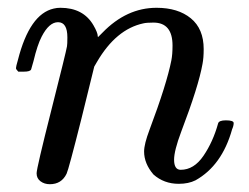

<svg xmlns="http://www.w3.org/2000/svg" viewBox="-20 -462 640 493"><path d="M108 11Q94 11 84 3.5Q74 -4 74 -17Q74 -30 112 -180Q150 -330 152 -343Q153 -348 153 -366Q153 -405 129 -405Q106 -405 87 -368Q76 -347 66 -305Q60 -285 60 -284Q58 -278 41 -278H27Q21 -284 21 -287Q21 -291 26 -308Q56 -426 118 -440Q126 -442 135 -442Q194 -442 220 -397Q231 -378 231 -369Q231 -367 232 -367L243 -378Q305 -442 382 -442Q437 -442 470 -415Q503 -388 503 -336Q503 -313 500 -298Q490 -241 445 -123Q427 -75 427 -52Q427 -26 444 -26Q478 -26 502.5 -62Q527 -98 540 -145Q542 -153 560 -153Q580 -153 580 -146Q580 -139 576 -130Q550 -37 482 1Q464 10 439 10Q401 10 374 -14Q350 -42 350 -73Q350 -92 364 -129Q408 -246 420 -307Q423 -322 423 -345Q423 -404 374 -404Q356 -404 348 -402Q278 -387 229 -303L222 -291L189 -157Q156 -26 151 -16Q138 11 108 11Z"/></svg>

Font: KaTeX_Math
Style: Italic
Weight: 400
Version: Version 3699957226